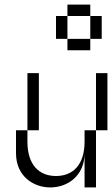

<svg xmlns="http://www.w3.org/2000/svg" viewBox="-20 -820 490 840"><path d="M100 -250H50V-150C50 -50 125 0 200 0C275 0 350 -50 350 -150V0H400V-250H350V-200C350 -100 300 -50 225 -50C150 -50 100 -100 100 -200ZM100 -250H150V-500H100ZM225 -650H275V-750H225ZM275 -600H375V-650H275ZM275 -750H375V-800H275ZM375 -650H425V-750H375ZM400 -250H450V-500H400Z"/></svg>

Font: LS-VG5000 Light Shifted
Style: Regular
Weight: 400
Designer: Justin Bihan, 2021
Foundry: Justin Bihan, 2021
Version: Version 1.000;Glyphs 3.1.2 (3151)